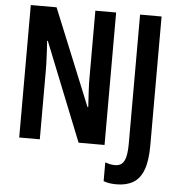

<svg xmlns="http://www.w3.org/2000/svg" viewBox="-60 -770 952 1031"><g transform="rotate(5 416.0 -254.5)"><path d="M524 0H384L172 -530H168Q170 -506 171 -484Q172 -462 173 -442Q174 -422 174.5 -404Q175 -386 175 -371V0H64V-714H203L415 -195H419Q418 -218 416.5 -240Q415 -262 414 -281.5Q413 -301 412.5 -318.5Q412 -336 412 -350V-714H524ZM606 205Q587 205 569.5 202.5Q552 200 536 194V93Q548 97 561 100Q574 103 589 103Q612 103 626 91Q640 79 646.5 52Q653 25 653 -22V-714H769V-20Q769 64 750.5 113Q732 162 695.5 183.5Q659 205 606 205Z"/></g></svg>

Font: Noto Sans Display ExtraCondensed SemiBold
Style: Regular
Weight: 600
Width: 2
Designer: Monotype Design Team
Foundry: Monotype Imaging Inc.
Version: Version 2.003